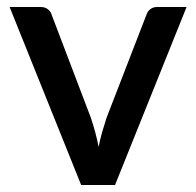

<svg xmlns="http://www.w3.org/2000/svg" viewBox="-20 -530 562 550"><path d="M514.5 -510 309.5 0H212.5L7.5 -510H96Q108.5 -510 116.8 -503.8Q125 -497.5 127.5 -489L240.5 -192Q247.5 -171 253 -150.5Q258.5 -130 262.5 -109Q266.5 -130 272.2 -150.2Q278 -170.5 285 -192L400 -489Q403 -498 411 -504Q419 -510 430.5 -510Z"/></svg>

Font: LatoLatin Semibold
Style: Regular
Weight: 600
Designer: Lukasz Dziedzic with Adam Twardoch and Botio Nikoltchev
Foundry: tyPoland Lukasz Dziedzic
Version: Version 2.015; 2015-08-06; http://www.latofonts.com/